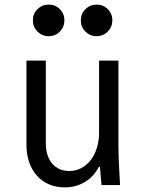

<svg xmlns="http://www.w3.org/2000/svg" viewBox="-20 -803 640 833"><path d="M493.8 -180V-540H409.8V-228Q409.8 -191.4 400.2 -160.9Q390.6 -130.4 373.3 -108.2Q356 -86 332.4 -73.6Q308.8 -61.2 280.4 -61.2Q233.6 -61.2 206.2 -93.7Q178.8 -126.2 178.8 -182V-540H94.8V-175Q94.8 -133 106.6 -99Q118.4 -65 140.2 -40.8Q162 -16.6 192.6 -3.3Q223.2 10 260.8 10Q301 10 333.8 -5.6Q366.6 -21.2 389.6 -49.3Q412.6 -77.4 425.3 -118Q438 -158.6 438 -208L383.6 -79.4H413.6Q415 -60 416.8 -40.4Q418.6 -20.8 420.6 0H500.8Q497.8 -48 495.8 -95Q493.8 -142 493.8 -180ZM122.6 -714.6Q122.6 -686.2 142.6 -666.1Q162.6 -646 191 -646Q220 -646 239.7 -666.1Q259.4 -686.2 259.4 -714.6Q259.4 -743.6 239.7 -763.3Q220 -783 191 -783Q162.6 -783 142.6 -763.3Q122.6 -743.6 122.6 -714.6ZM330.6 -714.6Q330.6 -686.2 350.6 -666.1Q370.6 -646 399 -646Q428 -646 447.7 -666.1Q467.4 -686.2 467.4 -714.6Q467.4 -743.6 447.7 -763.3Q428 -783 399 -783Q370.6 -783 350.6 -763.3Q330.6 -743.6 330.6 -714.6Z"/></svg>

Font: CommitMonoV143 ExtLt
Style: Regular
Weight: 200
Monospace: yes
Designer: Eigil Nikolajsen
Foundry: Eigil Nikolajsen
Version: Version 1.143